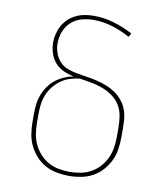

<svg xmlns="http://www.w3.org/2000/svg" viewBox="-84 -813 768 890"><g transform="rotate(10 300.0 -367.5)"><path d="M300 8Q271 8 242.5 2.5Q214 -3 189 -16.5Q164 -30 144.5 -51.5Q125 -73 112.5 -98.5Q100 -124 95.5 -152.5Q91 -181 91 -210V-250Q91 -273 94 -295.5Q97 -318 105.5 -339.5Q114 -361 127.5 -380Q141 -399 159 -413Q177 -427 198.5 -436.5Q220 -446 242 -450Q217 -455 193.5 -465.5Q170 -476 153.5 -495Q137 -514 129 -539Q121 -564 121 -589Q121 -610 126.5 -631Q132 -652 142.5 -670.5Q153 -689 169 -703.5Q185 -718 204.5 -727Q224 -736 245 -739.5Q266 -743 287 -743Q335 -743 382 -729Q429 -715 471 -692L461 -675Q421 -697 377.5 -710.5Q334 -724 288 -724Q260 -724 232.5 -716.5Q205 -709 184 -690Q163 -671 152.5 -644.5Q142 -618 142 -589Q142 -566 150 -543Q158 -520 174 -503Q190 -486 212.5 -478Q235 -470 258.5 -466Q282 -462 305 -458.5Q328 -455 351 -449.5Q374 -444 396 -435.5Q418 -427 437.5 -414Q457 -401 472.5 -382.5Q488 -364 496.5 -342Q505 -320 507 -296.5Q509 -273 509 -250V-210Q509 -181 504.5 -152.5Q500 -124 487.5 -98.5Q475 -73 455.5 -51.5Q436 -30 411 -16.5Q386 -3 357.5 2.5Q329 8 300 8ZM300 -11Q326 -11 352 -16Q378 -21 400.5 -33.5Q423 -46 440.5 -65.5Q458 -85 469 -108.5Q480 -132 484 -158Q488 -184 488 -210V-250Q488 -277 484 -304.5Q480 -332 466 -355.5Q452 -379 429 -395.5Q406 -412 380 -421.5Q354 -431 327 -436Q300 -441 273 -445Q250 -443 227 -435.5Q204 -428 185 -414.5Q166 -401 151 -382.5Q136 -364 127 -342Q118 -320 115 -296.5Q112 -273 112 -250V-210Q112 -184 116 -158Q120 -132 131 -108.5Q142 -85 159.5 -65.5Q177 -46 199.5 -33.5Q222 -21 248 -16Q274 -11 300 -11Z"/></g></svg>

Font: Iosevka Aile Thin
Style: Regular
Weight: 100
Designer: Belleve Invis
Foundry: Belleve Invis
Version: Version 31.1.0; ttfautohint (v1.8.4)